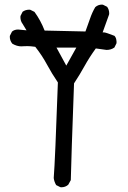

<svg xmlns="http://www.w3.org/2000/svg" viewBox="-20 -791 540 813"><path d="M239.7 2Q256.8 2 269 -8.8L279.8 -28.3Q281.7 -120.1 293.5 -438Q317.4 -474.1 337.9 -511.2Q358.4 -548.3 385.7 -585.9L431.2 -579.6Q450.2 -579.6 464.4 -589.8L473.1 -607.4Q473.6 -610.4 473.6 -613.5Q473.6 -616.7 472.7 -621.1Q471.7 -631.3 464.8 -639.2Q429.2 -653.3 420.9 -653.8H414.6L441.9 -729.5Q442.4 -731.9 442.4 -734.4Q442.4 -750 433.6 -762.2L416 -771Q413.6 -771.5 411.6 -771.5Q395.5 -771.5 383.3 -760.7Q370.1 -738.3 361.3 -712.2Q352.5 -686 341.8 -657.7L168.9 -661.6Q152.3 -704.6 126 -740.7L108.4 -749.5Q106 -750 103.5 -750Q87.9 -750 75.7 -741.2L66.9 -723.6Q66.4 -721.2 66.4 -718.8Q66.4 -702.1 75.7 -689.9Q76.2 -689.9 92.3 -662.6Q59.1 -666 56.6 -666Q41 -666 30.8 -657.2L22 -639.6Q21.5 -637.2 21.5 -635.3Q21.5 -619.1 32.2 -606Q51.3 -594.7 70.3 -594.7Q73.2 -594.7 78.6 -595.2Q84 -595.7 96.4 -595.7Q108.9 -595.7 129.4 -592.8Q158.2 -556.2 178.7 -518.1Q199.2 -480 225.1 -441.9Q213.4 -111.3 207.5 -37.1Q209.5 -21.5 217.8 -7.3L235.4 1.5Q237.8 2 239.7 2ZM219.2 -589.4H303.2L260.7 -513.2Z"/></svg>

Font: Bakudai
Style: Light
Weight: 300
Version: Version 1.48